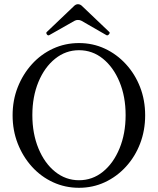

<svg xmlns="http://www.w3.org/2000/svg" viewBox="-20 -881 751 914"><path d="M356 13Q290 13 232.5 -13.5Q175 -40 132 -87.5Q89 -135 64.5 -197.5Q40 -260 40 -332Q40 -404 64.5 -466Q89 -528 132 -575.5Q175 -623 232.5 -649.5Q290 -676 356 -676Q422 -676 479 -649.5Q536 -623 579.5 -575.5Q623 -528 647 -466Q671 -404 671 -332Q671 -260 647 -197.5Q623 -135 579.5 -87.5Q536 -40 479 -13.5Q422 13 356 13ZM356 -23Q420 -23 470 -63.5Q520 -104 549 -174.5Q578 -245 578 -333Q578 -421 549 -491Q520 -561 470 -601.5Q420 -642 356 -642Q293 -642 242.5 -601.5Q192 -561 163 -491Q134 -421 134 -333Q134 -245 163 -174.5Q192 -104 242.5 -63.5Q293 -23 356 -23ZM215 -714Q208 -710 203 -717.5Q198 -725 203 -729L330 -850Q340 -861 351 -861Q363 -861 373 -850L500 -729Q505 -725 498.5 -717.5Q492 -710 486 -714L368 -782Q361 -786 351 -786Q342 -786 335 -782Z"/></svg>

Font: Junicode
Style: Regular
Weight: 400
Designer: Peter S. Baker
Version: Version 2.100; ttfautohint (v1.8.4)